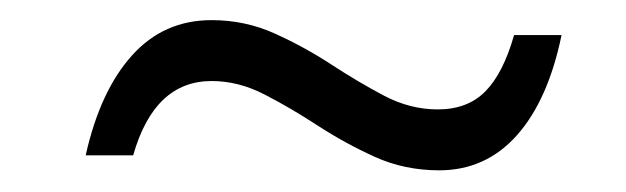

<svg xmlns="http://www.w3.org/2000/svg" viewBox="-20 -390 606 186"><path d="M405.5 -225Q372 -225 343.2 -238Q314.5 -251 288 -268.2Q261.5 -285.5 236.2 -298.5Q211 -311.5 185 -311.5Q129.5 -311.5 109 -239.5H63Q77 -302 107.8 -336.2Q138.5 -370.5 185 -370.5Q217.5 -370.5 246.2 -357.5Q275 -344.5 301 -327.5Q327 -310.5 352.2 -297.2Q377.5 -284 404 -284Q433 -284 450.2 -301.5Q467.5 -319 478 -356H524Q511 -293 480.8 -259Q450.5 -225 405.5 -225Z"/></svg>

Font: Commissioner Light
Style: Italic
Weight: 300
Italic angle: -12°
Designer: Kostas Bartsokas
Foundry: Kostas Bartsokas
Version: Version 1.000; ttfautohint (v1.8.3)